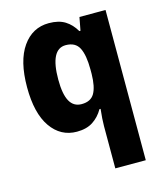

<svg xmlns="http://www.w3.org/2000/svg" viewBox="-118 -646 827 974"><g transform="rotate(-15 295.5 -159.5)"><path d="M366 18Q366 -17 372 -71H366Q345 -34 311.5 -12Q278 10 227 10Q142 10 91 -63Q40 -136 40 -273Q40 -411 92 -485Q144 -559 230 -559Q282 -559 315 -538.5Q348 -518 370 -480H376L389 -549H526V240H366ZM286 -119Q334 -119 353.5 -152.5Q373 -186 374 -254V-277Q374 -353 354.5 -391Q335 -429 284 -429Q203 -429 203 -270Q203 -193 223.5 -156Q244 -119 286 -119Z"/></g></svg>

Font: Noto Sans Ethiopic SemiCondensed ExtraBold
Style: Regular
Weight: 800
Width: 4
Designer: Monotype Design Team
Foundry: Monotype Imaging Inc.
Version: Version 2.102; ttfautohint (v1.8.4.7-5d5b)